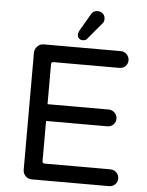

<svg xmlns="http://www.w3.org/2000/svg" viewBox="-59 -921 740 969"><g transform="rotate(5 311.5 -436.5)"><path d="M307 -748Q307 -756 313 -768L363 -854Q374 -874 396 -874Q412 -874 423 -864Q434 -854 434 -837Q434 -821 424 -812L356 -731Q349 -721 334 -721Q322 -721 314.5 -728Q307 -735 307 -748ZM94 -637Q94 -655 107.5 -669Q121 -683 139 -683H530Q548 -683 560.5 -670Q573 -657 573 -640Q573 -622 560.5 -610Q548 -598 530 -598H196Q185 -598 185 -586V-384H495Q513 -384 525.5 -371Q538 -358 538 -341Q538 -323 525.5 -311Q513 -299 495 -299H185V-96Q185 -84 196 -84H530Q548 -84 560.5 -71.5Q573 -59 573 -41Q573 -23 560.5 -11Q548 1 530 1H139Q120 1 107 -12Q94 -25 94 -44Z"/></g></svg>

Font: 寒蝉全圆体
Style: Regular
Weight: 400
Designer: Warren2060
      Designed by Motoya company      

      [Varela Round]
      Joe Prince(Latin component); Avraham Cornf
Foundry: ChillType
Version: Version 3.200